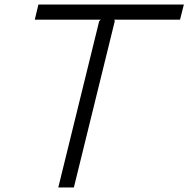

<svg xmlns="http://www.w3.org/2000/svg" viewBox="-20 -830 834 850"><path d="M777 -743H486L488 -736L307 0H238L419 -736L426 -743H134L150 -810H794Z"/></svg>

Font: TypoPRO Sinkin Sans
Style: 300 Light Italic
Weight: 300
Italic angle: -112°
Designer: Keith Bates
Foundry: K-Type
Version: Sinkin Sans (version 1.0)  by Keith Bates   •   © 2014   www